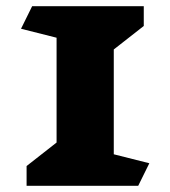

<svg xmlns="http://www.w3.org/2000/svg" viewBox="-20 -601 550 621"><path d="M427 0H66V-64L163 -140V-479L48 -508L84 -581H445V-517L348 -441V-102L463 -73Z"/></svg>

Font: Inknut Antiqua ExtraBold
Style: Regular
Weight: 800
Designer: Claus Eggers Sørensen
Foundry: Claus Eggers Sørensen
Version: Version 1.003; ttfautohint (v1.8.2) -l 8 -r 50 -G 200 -x 14 